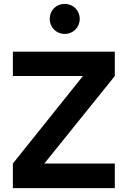

<svg xmlns="http://www.w3.org/2000/svg" viewBox="-20 -965 665 985"><path d="M312 -791C356 -791 389 -825 389 -868C389 -911 356 -945 312 -945C268 -945 235 -912 235 -868C235 -825 268 -791 312 -791ZM46 0H569V-126H209V-128L569 -575V-700H46V-575H404V-573L46 -126Z"/></svg>

Font: Be Vietnam
Style: Bold
Weight: 700
Designer: Gabriel Lam
Foundry: TypeRant
Version: Version 4.000